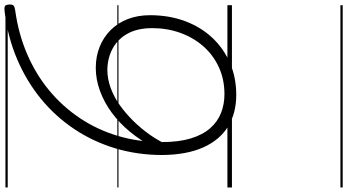

<svg xmlns="http://www.w3.org/2000/svg" viewBox="-362 -680 1530 846"><g transform="rotate(-90 403.0 -257.0)"><path d="M408 19Q327 19 268 -17.5Q209 -54 176.5 -126.5Q144 -199 143 -307Q143 -416 172.5 -514Q202 -612 257.5 -695Q313 -778 390.5 -841.5Q468 -905 564 -946Q660 -987 770 -1001Q789 -1004 797 -1001Q805 -998 806 -982Q807 -967 801 -962Q795 -957 780 -955Q678 -941 589 -903Q500 -865 428.5 -806Q357 -747 305.5 -670Q254 -593 227 -502Q200 -411 200 -309Q200 -234 216 -181.5Q232 -129 261 -96Q290 -63 328.5 -48Q367 -33 411 -33Q476 -33 529.5 -57.5Q583 -82 621.5 -125.5Q660 -169 681 -227Q702 -285 702 -351Q702 -416 678 -459.5Q654 -503 612.5 -525.5Q571 -548 519 -549Q479 -549 439 -534.5Q399 -520 362.5 -494Q326 -468 293.5 -435Q261 -402 235 -365.5Q209 -329 192 -293L179 -349Q208 -404 246 -450Q284 -496 329.5 -529.5Q375 -563 425.5 -581.5Q476 -600 527 -600Q577 -600 619.5 -583Q662 -566 693.5 -534.5Q725 -503 742 -459Q759 -415 759 -361Q759 -277 733 -207Q707 -137 659.5 -86.5Q612 -36 548 -8.5Q484 19 408 19ZM0 478H803V488H0ZM0 -20H803V0H0ZM0 -505H803V-500H0ZM0 -998H803V-988H0Z"/></g></svg>

Font: Playwrite AU SA Guides
Style: Regular
Weight: 400
Designer: Veronika Burian, José Scaglione
Foundry: TypeTogether
Version: Version 1.003